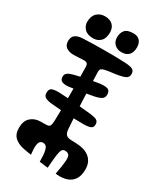

<svg xmlns="http://www.w3.org/2000/svg" viewBox="-220 -963 915 1070"><g transform="rotate(30 237.0 -427.5)"><path d="M320 -296Q267.5 -296 215.8 -298.8Q164 -301.5 113 -306Q87.5 -308.5 71.8 -316.2Q56 -324 56 -345Q56 -371.5 75 -377Q94 -382.5 123 -381Q171 -379 227.8 -374Q284.5 -369 324 -365Q353.5 -362 367.8 -354.8Q382 -347.5 382 -328Q382 -308 366.5 -302Q351 -296 320 -296ZM296 -460Q258.5 -452.5 221.5 -446.5Q184.5 -440.5 147 -436Q122.5 -433 105.8 -439Q89 -445 89 -468Q89 -484.5 102 -493.2Q115 -502 136 -507Q171.5 -516 207.2 -523Q243 -530 278 -536Q315.5 -542 335.2 -536.5Q355 -531 355 -504Q355 -484 339.8 -474.8Q324.5 -465.5 296 -460ZM127 -493Q138.5 -493 144.2 -486.8Q150 -480.5 150 -472Q150 -456.5 143.2 -449.8Q136.5 -443 126 -443Q112.5 -443 106.2 -450Q100 -457 100 -468Q100 -480 106.8 -486.5Q113.5 -493 127 -493ZM21 -99Q21 -144 45.8 -166.2Q70.5 -188.5 107 -189Q120.5 -189 130.5 -189.2Q140.5 -189.5 150 -190Q163 -191 167.8 -199.8Q172.5 -208.5 173 -227Q173.5 -234.5 173.8 -243.5Q174 -252.5 174 -262.5Q174.5 -269 174.5 -275.8Q174.5 -282.5 174.5 -289Q175 -295.5 175 -302Q175 -308.5 175 -315Q175 -321.5 175 -343.5Q175 -365.5 175 -395Q175 -398.5 175 -401.8Q175 -405 175 -408.5Q175 -412 175 -415.5Q175 -420.5 175 -425.2Q175 -430 175 -435Q175 -478 174.8 -518.8Q174.5 -559.5 174 -578Q173.5 -594 167.2 -600Q161 -606 146 -606Q133.5 -606 116.5 -604.5Q99.5 -603 82 -603Q51.5 -603 33.8 -615.8Q16 -628.5 16 -656Q17 -684 33.8 -695.2Q50.5 -706.5 81 -708Q149.5 -711 217.8 -711.2Q286 -711.5 348 -709Q384 -707.5 399.5 -700Q415 -692.5 415 -672Q415 -652.5 400.8 -644Q386.5 -635.5 361 -631Q335.5 -626 314 -623.8Q292.5 -621.5 272 -617Q258.5 -614 252.2 -608.2Q246 -602.5 246 -588Q248.5 -499 252.5 -409.2Q256.5 -319.5 263 -230Q264.5 -207.5 273.8 -196.8Q283 -186 304 -185Q314.5 -184.5 325.5 -184.2Q336.5 -184 347 -183Q402 -180 430.5 -153Q459 -126 458 -81Q458 -43 442.8 -19.2Q427.5 4.5 399.5 14.5Q371.5 24.5 334 21Q332 21 330.2 20.5Q328.5 20 326 20Q337 -37 339.2 -66.5Q341.5 -96 333.8 -106.5Q326 -117 307 -117Q295.5 -117 289 -107.2Q282.5 -97.5 278.5 -69.2Q274.5 -41 271 14Q257.5 12.5 244 10.8Q230.5 9 216 7Q216 -36.5 211.5 -58.2Q207 -80 199 -87Q191 -94 180 -94Q169 -94 161.5 -87Q154 -80 151.8 -60.2Q149.5 -40.5 154 -2Q142 -3.5 130 -5.8Q118 -8 106 -10Q68 -17 44.5 -37.5Q21 -58 21 -99ZM129 -737Q91.5 -737 73.2 -756.2Q55 -775.5 55 -800Q55 -837.5 75.2 -857.2Q95.5 -877 126 -877Q160 -877 177.5 -859.2Q195 -841.5 195 -812Q195 -774 176.2 -755.5Q157.5 -737 129 -737ZM305 -749Q276 -749 259 -766Q242 -783 242 -809Q242 -837.5 257.2 -855.8Q272.5 -874 312 -874Q338.5 -874 352.8 -858Q367 -842 367 -815Q367 -784.5 351.5 -766.8Q336 -749 305 -749Z"/></g></svg>

Font: Kablammo
Style: Regular
Weight: 400
Designer: Travis Kochel, Lizy Gershenzon, Daria Petrova, Ethan Cohen
Foundry: Vectro Type Foundry
Version: Version 1.002